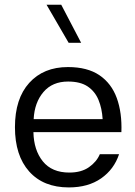

<svg xmlns="http://www.w3.org/2000/svg" viewBox="-20 -797 578 822"><path d="M123.1 -231.2H499.7Q502.8 -314.5 480 -377.2Q457.2 -439.9 405.8 -474.9Q354.3 -509.9 270.8 -509.9Q166.5 -509.9 105.2 -442.2Q44 -374.5 44 -252.6Q44 -131.1 104.9 -62.9Q165.8 5.4 274.6 5.4Q357.5 5.4 412.9 -33.3Q468.3 -72 489.8 -136.9H407.4Q393.9 -104.5 361.1 -81.4Q328.3 -58.2 276.9 -58.2Q202 -58.2 163.3 -106.3Q124.6 -154.5 123.1 -231.2ZM124.1 -287.1Q127.8 -358.2 166 -403Q204.2 -447.9 271.5 -447.9Q324.1 -447.9 355.4 -426.8Q386.7 -405.6 401.7 -369.3Q416.7 -332.9 419.4 -287.1ZM327.3 -613.9 242.2 -776.7H179.3L273.8 -613.9Z"/></svg>

Font: Estedad VF
Style: Regular
Weight: 100
Designer: Amin Abedi
Version: Version 7.3